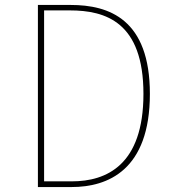

<svg xmlns="http://www.w3.org/2000/svg" viewBox="-20 -755 709 775"><path d="M265 -735H133V0H269C415 0 585 -68 585 -376C585 -677 421 -735 265 -735ZM262 -713C406 -713 559 -666 559 -376C559 -89 410 -23 270 -23H158V-713Z"/></svg>

Font: Glow Sans SC Normal Thin
Style: Regular
Weight: 100
Designer: Ryoko NISHIZUKA (kana, bopomofo & ideographs); Paul D. Hunt (Latin, Greek & Cyrillic); Sandoll Communications, Soo-young
Version: Version 0.93